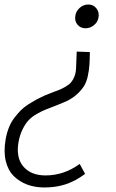

<svg xmlns="http://www.w3.org/2000/svg" viewBox="-38 -580 514 848"><path d="M352.1 -560.1Q374.5 -560.1 387.9 -543Q401.4 -525.9 397 -502.9Q394 -482.9 377.2 -469Q360.4 -455.1 339.8 -455.1Q316.9 -455.1 303.7 -471.7Q290.5 -488.3 294.9 -511.2Q297.9 -531.2 314.5 -545.7Q331.1 -560.1 352.1 -560.1ZM358.9 -350.1Q358.4 -314.9 356.9 -293Q355.5 -271 350.1 -245.4Q344.7 -219.7 334.5 -202.4Q324.2 -185.1 306.4 -167.7Q288.6 -150.4 262.2 -136.2Q242.7 -127 214.1 -115.7Q185.5 -104.5 167 -97.4Q148.4 -90.3 125.7 -77.4Q103 -64.5 88.9 -49.6Q74.7 -34.7 62.3 -10Q49.8 14.6 43.9 46.9Q31.7 116.7 65.4 155.8Q99.1 194.8 163.1 194.8Q244.6 194.8 314 144L337.9 188Q295.9 219.2 253.2 233.6Q210.4 248 158.2 248Q116.7 248 82.5 235.4Q48.3 222.7 22.9 197.8Q-2.4 172.9 -12.5 131.3Q-22.5 89.8 -13.2 36.1Q-8.3 7.3 1.5 -17.1Q11.2 -41.5 25.9 -60.3Q40.5 -79.1 54.2 -93Q67.9 -106.9 88.4 -119.9Q108.9 -132.8 123 -140.4Q137.2 -147.9 159.2 -158.2Q171.9 -163.6 193.1 -171.6Q214.4 -179.7 226.1 -184.3Q237.8 -189 252.9 -198Q268.1 -207 276.1 -216.6Q284.2 -226.1 290.5 -241.7Q296.9 -257.3 297.9 -277.8L300.8 -352.1Z"/></svg>

Font: Stilu Light
Style: Italic
Weight: 300
Italic angle: -10°
Designer: Genilson Lima Santos
Foundry: Genilson Lima Santos
Version: Version 1.200;PS 001.200;hotconv 1.0.88;makeotf.lib2.5.64775